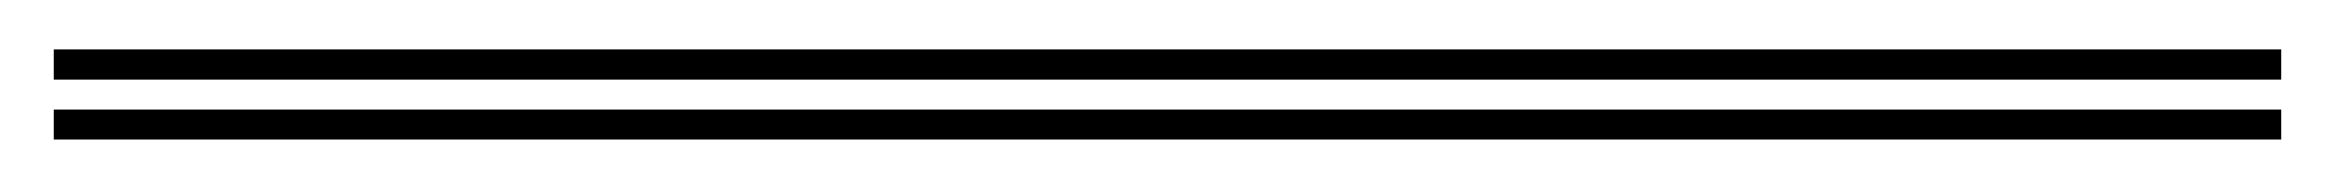

<svg xmlns="http://www.w3.org/2000/svg" viewBox="-438 -414 910 75"><g transform="rotate(-90 17.5 -377.0)"><path d="M0 58.6V-811.5H11.7V58.6ZM23.4 58.6V-811.5H35.2V58.6Z"/></g></svg>

Font: Libre Barcode EAN13 Text
Style: Regular
Weight: 400
Version: Version 1.008; ttfautohint (v1.8.3)